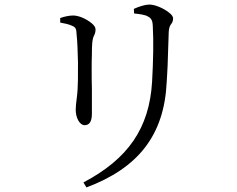

<svg xmlns="http://www.w3.org/2000/svg" viewBox="-20 -766 1040 842"><path d="M711 -405C700 -173 586 -29 359 56L346 34C541 -69 635 -203 647 -408C652 -499 654 -584 650 -653C649 -670 647 -685 628 -694C617 -701 595 -704 568 -707L567 -727C590 -738 618 -746 635 -746C660 -746 697 -730 721 -711C733 -702 739 -693 739 -686C739 -675 736 -667 731 -661C725 -654 721 -643 720 -627C719 -588 717 -531 715 -477C714 -450 712 -426 711 -405ZM296 -653C281 -660 265 -663 244 -667V-687C264 -694 285 -698 301 -698C326 -698 359 -683 382 -664C393 -655 399 -646 399 -637C399 -628 397 -619 393 -611C384 -595 383 -568 383 -528C382 -507 382 -484 382 -458C382 -431 382 -405 383 -379C383 -353 383 -330 383 -310C383 -289 383 -275 383 -267C383 -230 370 -217 351 -217C330 -217 312 -248 312 -285C312 -298 314 -316 317 -339C323 -383 322 -444 322 -492C321 -539 319 -590 316 -614C315 -638 313 -646 296 -653Z"/></svg>

Font: CJK Symbols
Style: Regular
Weight: 400
Designer: Ryoko NISHIZUKA 西塚涼子 (kana & ideographs); Frank Grießhammer (serif-style Latin); Paul D. Hunt (sans serif–style Latin); 
Foundry: Unicode
Version: Version 2.000;hotconv 1.1.0;makeotfexe 2.6.0